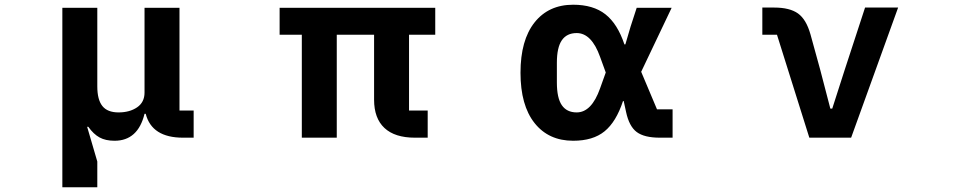

<svg xmlns="http://www.w3.org/2000/svg" viewBox="-20 -583 4040 813"><path d="M244 210V-550H392V-217Q392 -161 413.5 -134Q435 -107 482 -107Q529 -107 560.5 -128.5Q592 -150 592 -191V-550H740V-115H800V0H755Q623 0 597 -101H592Q564 13 465 13Q427 13 401.5 -1Q376 -15 354 -46H349L392 101V210Z M1258 0V-436H1164V-550H1823V-436H1712V-115H1791V0H1737Q1652 0 1608 -41Q1564 -82 1564 -161V-436H1406V0Z M2184 -275Q2184 -413 2243.5 -488Q2303 -563 2407 -563Q2492 -563 2543.5 -522.5Q2595 -482 2624 -395H2628L2650 -470L2676 -550H2824L2695 -279L2762 -120H2828V0H2774Q2708 0 2676 -24Q2644 -48 2631 -109L2621 -155H2618Q2589 -67 2540 -27Q2491 13 2407 13Q2303 13 2243.5 -62Q2184 -137 2184 -275ZM2521 -209 2545 -276 2521 -342Q2485 -443 2422 -443Q2380 -443 2359 -412.5Q2338 -382 2338 -317V-234Q2338 -168 2359 -137.5Q2380 -107 2422 -107Q2485 -107 2521 -209Z M3407 0 3270 -436H3208V-551H3258Q3324 -551 3359 -526Q3394 -501 3412 -437L3453 -288L3496 -123H3504L3557 -288L3643 -551H3783L3584 0Z"/></svg>

Font: IBM Plex Sans JP
Style: Bold
Weight: 700
Designer: Mike Abbink; Paul van der Laan; Pieter van Rosmalen; Wujin Sim; Yejin Wi; Jinhee Kim; Boomi Park; Yona Kim; Kichan Ma
Foundry: Sandoll Inc.
Version: Version 1.001